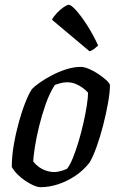

<svg xmlns="http://www.w3.org/2000/svg" viewBox="-20 -778 502 798"><path d="M149 0Q137 0 120.5 -7Q104 -14 86 -26Q68 -38 53 -53Q38 -68 29 -84Q29 -128 37.5 -177Q46 -226 59 -272.5Q72 -319 86.5 -355Q101 -391 113 -408Q123 -419 145 -434.5Q167 -450 195.5 -465Q224 -480 255.5 -490Q287 -500 316 -500Q330 -500 349 -492Q368 -484 387 -471.5Q406 -459 420 -446.5Q434 -434 437 -425Q437 -395 429 -350Q421 -305 408.5 -256.5Q396 -208 381 -166.5Q366 -125 352 -102Q326 -69 292 -46.5Q258 -24 221 -12Q184 0 149 0ZM205 -63Q213 -63 221.5 -64.5Q230 -66 239.5 -69Q249 -72 258 -76Q270 -90 282.5 -120.5Q295 -151 306.5 -189.5Q318 -228 327 -268Q336 -308 341 -341Q346 -374 346 -393Q335 -405 321.5 -414.5Q308 -424 292.5 -430Q277 -436 259 -436Q246 -436 234 -433Q222 -430 208 -425Q186 -391 170 -345.5Q154 -300 142.5 -253Q131 -206 125 -167Q119 -128 118 -107Q126 -96 139 -86Q152 -76 169.5 -69.5Q187 -63 205 -63ZM352 -565 196 -696Q203 -710 217 -724.5Q231 -739 245 -748.5Q259 -758 266 -758Q275 -758 294.5 -737Q314 -716 339 -678Q364 -640 388 -589Q383 -584 373 -576Q363 -568 352 -565Z"/></svg>

Font: Texturina Medium
Style: Italic
Weight: 500
Italic angle: -11°
Designer: Guillermo Torres Carreño
Foundry: Omnibus-Type
Version: Version 1.002